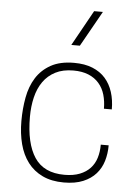

<svg xmlns="http://www.w3.org/2000/svg" viewBox="-55 -822 621 873"><g transform="rotate(5 255.5 -386.0)"><path d="M269 8Q213 8 172 -11.5Q131 -31 104.5 -66Q78 -101 65.5 -149Q53 -197 53 -254Q53 -310 62.5 -361.5Q72 -413 96.5 -452Q121 -491 163 -514.5Q205 -538 269 -538Q318 -538 353.5 -523.5Q389 -509 412 -483Q435 -457 446.5 -421Q458 -385 458 -342H422Q422 -376 413.5 -405.5Q405 -435 386 -457Q367 -479 338 -491Q309 -503 269 -503Q221 -503 187 -485.5Q153 -468 131.5 -437.5Q110 -407 100 -365.5Q90 -324 90 -276Q90 -155 132.5 -91Q175 -27 269 -27Q310 -27 339 -38.5Q368 -50 386.5 -70Q405 -90 413.5 -117.5Q422 -145 422 -178H458Q458 -140 448 -106.5Q438 -73 415.5 -47.5Q393 -22 357 -7Q321 8 269 8ZM288 -618H249L339 -780H379Z"/></g></svg>

Font: Tanohe Sans ExtraLight
Style: Regular
Weight: 250
Designer: Village Type and Design LLC & Cristiano Sobral
Foundry: Cooper Hewitt Smithsonian Design Museum
Version: Version 1.00;September 29, 2021;FontCreator 13.0.0.2655 64-b